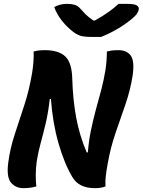

<svg xmlns="http://www.w3.org/2000/svg" viewBox="-20 -969 742 999"><path d="M169 1Q138 10 102 10Q61 10 37 -19Q13 -48 23 -124Q33 -198 57 -271Q81 -344 106.5 -422Q132 -500 147 -589Q152 -620 154 -648Q156 -676 155 -701Q178 -708 213 -708Q285 -708 319.5 -675.5Q354 -643 356 -559Q359 -453 376 -359.5Q393 -266 431 -176H437Q442 -237 453 -290Q464 -343 478 -395.5Q492 -448 508 -506Q521 -557 528.5 -604Q536 -651 536 -701Q547 -704 560.5 -706Q574 -708 596 -708Q640 -708 660.5 -679.5Q681 -651 670 -575Q658 -499 632.5 -425.5Q607 -352 581 -276.5Q555 -201 540 -116Q534 -83 530.5 -53.5Q527 -24 529 1Q519 5 505.5 7.5Q492 10 474 10Q390 10 357 -47Q315 -117 284.5 -223Q254 -329 245 -454H239Q231 -383 218 -328Q205 -273 192 -226Q179 -179 171 -129Q166 -90 166 -57.5Q166 -25 169 1ZM506 -777H450Q419 -777 398.5 -783Q378 -789 355 -808Q324 -833 300 -864Q276 -895 262 -932Q292 -949 329 -949Q352 -949 368.5 -944Q385 -939 398 -924Q411 -909 425.5 -894.5Q440 -880 466 -862H473Q518 -887 548 -909Q578 -931 597 -949H637Q677 -949 690.5 -941.5Q704 -934 702 -921Q701 -911 692.5 -898Q684 -885 664 -869Q594 -812 506 -777Z"/></svg>

Font: Recursive Sn Csl St
Style: Bold Italic
Weight: 700
Italic angle: -15°
Version: Version 1.079;hotconv 1.0.112;makeotfexe 2.5.65598; ttfautoh